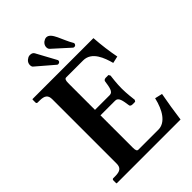

<svg xmlns="http://www.w3.org/2000/svg" viewBox="-239 -935 1041 1041"><g transform="rotate(-45 281.0 -415.0)"><path d="M27 0H515C522 -54 532 -116 542 -169L499 -179C482 -105 446 -46 391 -46H238C229 -46 224 -52 224 -75V-323H337C362 -323 366 -293 372 -252C372 -248 378 -242 388 -242H409L415 -251C413 -268 408 -308 408 -344C408 -381 413 -421 415 -437L409 -447H388C378 -447 372 -440 372 -436C366 -396 362 -365 337 -365H224V-571C224 -592 229 -600 238 -600H368C435 -600 460 -526 474 -475L514 -484C504 -535 497 -588 493 -646H27L24 -644V-621C24 -616 28 -613 32 -613H46C86 -613 101 -601 101 -569V-77C101 -45 86 -33 46 -33H32C28 -33 24 -30 24 -24V-2ZM160 -815C151 -808 146 -797 146 -787C146 -778 148 -771 154 -767L252 -683C254 -681 257 -681 259 -681C263 -681 266 -683 268 -684C272 -687 273 -690 273 -694C273 -696 273 -698 272 -699L210 -813C204 -822 197 -825 183 -825C174 -825 165 -819 160 -815ZM292 -821C283 -814 277 -803 277 -792C277 -780 282 -775 284 -773L379 -687C381 -686 384 -685 387 -685C389 -685 392 -687 395 -688C398 -691 400 -695 400 -699C400 -700 400 -702 399 -703C366 -757 353 -830 315 -830C306 -830 298 -825 292 -821Z"/></g></svg>

Font: Libertinus Serif Semibold
Style: Regular
Weight: 600
Designer: Philipp H. Poll, Khaled Hosny
Foundry: Caleb Maclennan
Version: Version 7.050;RELEASE